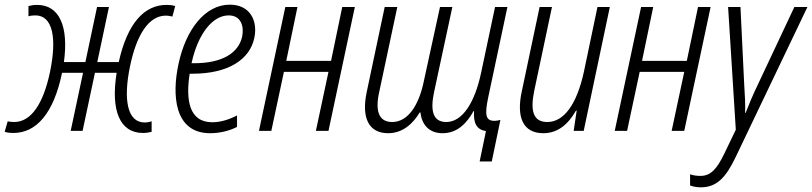

<svg xmlns="http://www.w3.org/2000/svg" viewBox="-40 -561 3481 823"><path d="M17 9C116 9 190 -75 226 -249H316L263 0H314L367 -249H460C434 -88 473 9 573 9C586 9 599 7 610 4V-41C601 -38 591 -36 580 -36C506 -36 487 -133 518 -280C546 -413 598 -494 671 -494C681 -494 690 -492 699 -490L711 -535C700 -539 686 -540 674 -540C578 -540 506 -461 469 -295H377L427 -531H376L326 -295H234C255 -449 214 -540 119 -540C105 -540 93 -538 82 -535V-491C90 -494 101 -495 112 -495C186 -495 205 -398 174 -251C146 -118 94 -38 21 -38C11 -38 2 -39 -7 -41L-20 4C-8 8 5 9 17 9Z M861 10C904 10 945 -1 976 -17V-66C941 -48 905 -37 870 -37C769 -37 756 -135 773 -245H785C940 -245 1031 -307 1050 -398C1066 -472 1032 -541 945 -541C838 -541 756 -433 725 -286C697 -157 705 10 861 10ZM940 -495C993 -495 1007 -449 998 -404C982 -333 912 -290 792 -290H781C809 -419 873 -495 940 -495Z M1070 0H1123L1177 -253H1368L1314 0H1368L1481 -531H1427L1379 -300H1187L1235 -531H1183Z M2016 131H2068L2105 -47C2098 -45 2088 -43 2080 -43C2043 -43 2036 -65 2053 -145L2135 -531H2082L2022 -248C1995 -121 1942 -38 1873 -38C1814 -38 1804 -89 1821 -168L1899 -531H1846L1775 -205C1755 -114 1711 -38 1641 -38C1583 -38 1567 -86 1586 -169L1663 -531H1609L1532 -167C1509 -59 1538 10 1624 10C1685 10 1730 -30 1759 -79H1762C1768 -28 1798 10 1857 10C1919 10 1960 -31 1990 -85H1992C1989 -33 2002 -6 2043 1Z M2289 10C2350 10 2395 -27 2429 -87H2432L2419 0H2462L2574 -531H2521L2463 -254C2432 -111 2376 -38 2306 -38C2246 -38 2232 -85 2250 -172L2326 -531H2273L2197 -171C2172 -58 2202 10 2289 10Z M2595 0H2648L2702 -253H2893L2839 0H2893L3006 -531H2952L2904 -300H2712L2760 -531H2708Z M2964 242C3034 242 3073 197 3114 111L3421 -531H3365L3205 -191C3189 -158 3169 -111 3156 -77H3154C3155 -112 3153 -159 3150 -199L3134 -531H3081L3114 -5L3065 97C3033 163 3007 193 2962 193C2947 193 2931 191 2918 186V234C2931 239 2948 242 2964 242Z"/></svg>

Font: Noto Sans Condensed Light
Style: Italic
Weight: 300
Width: 3
Italic angle: -12°
Designer: Monotype Design Team
Foundry: Monotype Imaging Inc.
Version: Version 2.013